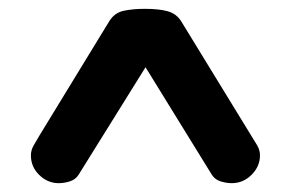

<svg xmlns="http://www.w3.org/2000/svg" viewBox="-20 -734 658 435"><path d="M113 -319Q88 -319 69 -337.5Q50 -356 50 -382Q50 -394 56.5 -405Q63 -416 70 -428L227 -685Q239 -705 260 -709.5Q281 -714 308 -714Q340 -714 360 -708.5Q380 -703 391 -685L549 -427Q556 -416 562.5 -405Q569 -394 569 -382Q569 -357 550 -338Q531 -319 505 -319Q493 -319 480 -323Q467 -327 460 -338L299 -599L323 -603L158 -338Q151 -327 138 -323Q125 -319 113 -319Z"/></svg>

Font: Quicksand Light
Style: Bold
Weight: 700
Version: Version 3.004